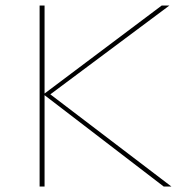

<svg xmlns="http://www.w3.org/2000/svg" viewBox="-20 -678 684 698"><path d="M575 0 142 -332V0H124V-658H142V-338L568 -658H596L163 -335L603 0Z"/></svg>

Font: Ysabeau SC Thin
Style: Regular
Weight: 200
Designer: Christian Thalmann (Catharsis Fonts)
Version: Version 0.003